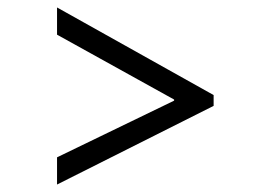

<svg xmlns="http://www.w3.org/2000/svg" viewBox="-20 -557 724 515"><path d="M553 -273 133 -62V-135L447 -287V-290L133 -464V-537L553 -302Z"/></svg>

Font: A Tai Tham KH New
Style: Regular
Weight: 400
Designer: Sangdang Kengtung
Foundry: Sangdang Kengtung
Version: Version 1.002